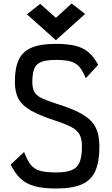

<svg xmlns="http://www.w3.org/2000/svg" viewBox="-20 -1065 640 1099"><path d="M300 14Q228 14 179.5 1Q131 -12 98.5 -42Q66 -72 41 -123L118 -195Q135 -149 154.5 -123.5Q174 -98 207.5 -88Q241 -78 300 -78Q359 -78 391 -91.5Q423 -105 436 -137.5Q449 -170 449 -227Q449 -270 435.5 -295Q422 -320 388 -338Q354 -356 292 -376Q207 -404 157.5 -432Q108 -460 86.5 -498.5Q65 -537 65 -596Q65 -676 87.5 -723.5Q110 -771 161.5 -792.5Q213 -814 300 -814Q367 -814 411.5 -803Q456 -792 487 -765.5Q518 -739 542 -694L471 -617Q454 -659 435 -681.5Q416 -704 385.5 -713Q355 -722 300 -722Q246 -722 217 -711Q188 -700 176.5 -672.5Q165 -645 165 -596Q165 -560 177 -538.5Q189 -517 220 -502.5Q251 -488 307 -470Q398 -442 450.5 -411.5Q503 -381 526 -338Q549 -295 549 -227Q549 -139 525.5 -86Q502 -33 447.5 -9.5Q393 14 300 14ZM300 -835 134 -983 210 -1043 300 -963 390 -1045 467 -985Z"/></svg>

Font: Victor Mono
Style: Bold
Weight: 700
Monospace: yes
Designer: Rune Bjørnerås
Version: Version 1.561;gftools[0.9.30]